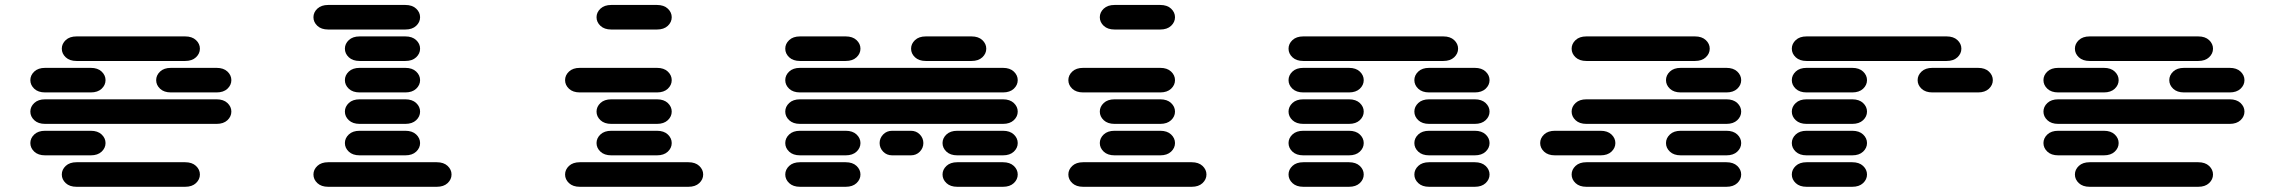

<svg xmlns="http://www.w3.org/2000/svg" viewBox="-20 -756 9040 763"><path d="M284.2 -13.7H715.8Q743.2 -13.7 758.8 -28.3Q774.4 -43 774.4 -62.5Q774.4 -82 758.8 -96.7Q743.2 -111.3 715.8 -111.3H284.2Q256.8 -111.3 241.2 -96.7Q225.6 -82 225.6 -62.5Q225.6 -43 241.2 -28.3Q256.8 -13.7 284.2 -13.7ZM159.2 -138.7H340.8Q368.2 -138.7 383.8 -153.3Q399.4 -168 399.4 -187.5Q399.4 -207 383.8 -221.7Q368.2 -236.3 340.8 -236.3H159.2Q131.8 -236.3 116.2 -221.7Q100.6 -207 100.6 -187.5Q100.6 -168 116.2 -153.3Q131.8 -138.7 159.2 -138.7ZM159.2 -263.7H840.8Q868.2 -263.7 883.8 -278.3Q899.4 -293 899.4 -312.5Q899.4 -332 883.8 -346.7Q868.2 -361.3 840.8 -361.3H159.2Q131.8 -361.3 116.2 -346.7Q100.6 -332 100.6 -312.5Q100.6 -293 116.2 -278.3Q131.8 -263.7 159.2 -263.7ZM159.2 -388.7H340.8Q368.2 -388.7 383.8 -403.3Q399.4 -418 399.4 -437.5Q399.4 -457 383.8 -471.7Q368.2 -486.3 340.8 -486.3H159.2Q131.8 -486.3 116.2 -471.7Q100.6 -457 100.6 -437.5Q100.6 -418 116.2 -403.3Q131.8 -388.7 159.2 -388.7ZM659.2 -388.7H840.8Q868.2 -388.7 883.8 -403.3Q899.4 -418 899.4 -437.5Q899.4 -457 883.8 -471.7Q868.2 -486.3 840.8 -486.3H659.2Q631.8 -486.3 616.2 -471.7Q600.6 -457 600.6 -437.5Q600.6 -418 616.2 -403.3Q631.8 -388.7 659.2 -388.7ZM284.2 -513.7H715.8Q743.2 -513.7 758.8 -528.3Q774.4 -543 774.4 -562.5Q774.4 -582 758.8 -596.7Q743.2 -611.3 715.8 -611.3H284.2Q256.8 -611.3 241.2 -596.7Q225.6 -582 225.6 -562.5Q225.6 -543 241.2 -528.3Q256.8 -513.7 284.2 -513.7Z M1284.2 -13.7H1715.8Q1743.2 -13.7 1758.8 -28.3Q1774.4 -43 1774.4 -62.5Q1774.4 -82 1758.8 -96.7Q1743.2 -111.3 1715.8 -111.3H1284.2Q1256.8 -111.3 1241.2 -96.7Q1225.6 -82 1225.6 -62.5Q1225.6 -43 1241.2 -28.3Q1256.8 -13.7 1284.2 -13.7ZM1409.2 -138.7H1590.8Q1618.2 -138.7 1633.8 -153.3Q1649.4 -168 1649.4 -187.5Q1649.4 -207 1633.8 -221.7Q1618.2 -236.3 1590.8 -236.3H1409.2Q1381.8 -236.3 1366.2 -221.7Q1350.6 -207 1350.6 -187.5Q1350.6 -168 1366.2 -153.3Q1381.8 -138.7 1409.2 -138.7ZM1409.2 -263.7H1590.8Q1618.2 -263.7 1633.8 -278.3Q1649.4 -293 1649.4 -312.5Q1649.4 -332 1633.8 -346.7Q1618.2 -361.3 1590.8 -361.3H1409.2Q1381.8 -361.3 1366.2 -346.7Q1350.6 -332 1350.6 -312.5Q1350.6 -293 1366.2 -278.3Q1381.8 -263.7 1409.2 -263.7ZM1409.2 -388.7H1590.8Q1618.2 -388.7 1633.8 -403.3Q1649.4 -418 1649.4 -437.5Q1649.4 -457 1633.8 -471.7Q1618.2 -486.3 1590.8 -486.3H1409.2Q1381.8 -486.3 1366.2 -471.7Q1350.6 -457 1350.6 -437.5Q1350.6 -418 1366.2 -403.3Q1381.8 -388.7 1409.2 -388.7ZM1409.2 -513.7H1590.8Q1618.2 -513.7 1633.8 -528.3Q1649.4 -543 1649.4 -562.5Q1649.4 -582 1633.8 -596.7Q1618.2 -611.3 1590.8 -611.3H1409.2Q1381.8 -611.3 1366.2 -596.7Q1350.6 -582 1350.6 -562.5Q1350.6 -543 1366.2 -528.3Q1381.8 -513.7 1409.2 -513.7ZM1284.2 -638.7H1590.8Q1618.2 -638.7 1633.8 -653.3Q1649.4 -668 1649.4 -687.5Q1649.4 -707 1633.8 -721.7Q1618.2 -736.3 1590.8 -736.3H1284.2Q1256.8 -736.3 1241.2 -721.7Q1225.6 -707 1225.6 -687.5Q1225.6 -668 1241.2 -653.3Q1256.8 -638.7 1284.2 -638.7Z M2284.2 -13.7H2715.8Q2743.2 -13.7 2758.8 -28.3Q2774.4 -43 2774.4 -62.5Q2774.4 -82 2758.8 -96.7Q2743.2 -111.3 2715.8 -111.3H2284.2Q2256.8 -111.3 2241.2 -96.7Q2225.6 -82 2225.6 -62.5Q2225.6 -43 2241.2 -28.3Q2256.8 -13.7 2284.2 -13.7ZM2409.2 -138.7H2590.8Q2618.2 -138.7 2633.8 -153.3Q2649.4 -168 2649.4 -187.5Q2649.4 -207 2633.8 -221.7Q2618.2 -236.3 2590.8 -236.3H2409.2Q2381.8 -236.3 2366.2 -221.7Q2350.6 -207 2350.6 -187.5Q2350.6 -168 2366.2 -153.3Q2381.8 -138.7 2409.2 -138.7ZM2409.2 -263.7H2590.8Q2618.2 -263.7 2633.8 -278.3Q2649.4 -293 2649.4 -312.5Q2649.4 -332 2633.8 -346.7Q2618.2 -361.3 2590.8 -361.3H2409.2Q2381.8 -361.3 2366.2 -346.7Q2350.6 -332 2350.6 -312.5Q2350.6 -293 2366.2 -278.3Q2381.8 -263.7 2409.2 -263.7ZM2284.2 -388.7H2590.8Q2618.2 -388.7 2633.8 -403.3Q2649.4 -418 2649.4 -437.5Q2649.4 -457 2633.8 -471.7Q2618.2 -486.3 2590.8 -486.3H2284.2Q2256.8 -486.3 2241.2 -471.7Q2225.6 -457 2225.6 -437.5Q2225.6 -418 2241.2 -403.3Q2256.8 -388.7 2284.2 -388.7ZM2409.2 -638.7H2590.8Q2618.2 -638.7 2633.8 -653.3Q2649.4 -668 2649.4 -687.5Q2649.4 -707 2633.8 -721.7Q2618.2 -736.3 2590.8 -736.3H2409.2Q2381.8 -736.3 2366.2 -721.7Q2350.6 -707 2350.6 -687.5Q2350.6 -668 2366.2 -653.3Q2381.8 -638.7 2409.2 -638.7Z M3159.2 -13.7H3340.8Q3368.2 -13.7 3383.8 -28.3Q3399.4 -43 3399.4 -62.5Q3399.4 -82 3383.8 -96.7Q3368.2 -111.3 3340.8 -111.3H3159.2Q3131.8 -111.3 3116.2 -96.7Q3100.6 -82 3100.6 -62.5Q3100.6 -43 3116.2 -28.3Q3131.8 -13.7 3159.2 -13.7ZM3784.2 -13.7H3965.8Q3993.2 -13.7 4008.8 -28.3Q4024.4 -43 4024.4 -62.5Q4024.4 -82 4008.8 -96.7Q3993.2 -111.3 3965.8 -111.3H3784.2Q3756.8 -111.3 3741.2 -96.7Q3725.6 -82 3725.6 -62.5Q3725.6 -43 3741.2 -28.3Q3756.8 -13.7 3784.2 -13.7ZM3159.2 -138.7H3340.8Q3368.2 -138.7 3383.8 -153.3Q3399.4 -168 3399.4 -187.5Q3399.4 -207 3383.8 -221.7Q3368.2 -236.3 3340.8 -236.3H3159.2Q3131.8 -236.3 3116.2 -221.7Q3100.6 -207 3100.6 -187.5Q3100.6 -168 3116.2 -153.3Q3131.8 -138.7 3159.2 -138.7ZM3525.4 -138.7H3599.6Q3621.1 -138.7 3635.3 -153.3Q3649.4 -168 3649.4 -187.5Q3649.4 -207 3635.3 -221.7Q3621.1 -236.3 3599.6 -236.3H3525.4Q3503.9 -236.3 3489.7 -221.7Q3475.6 -207 3475.6 -187.5Q3475.6 -168 3489.7 -153.3Q3503.9 -138.7 3525.4 -138.7ZM3784.2 -138.7H3965.8Q3993.2 -138.7 4008.8 -153.3Q4024.4 -168 4024.4 -187.5Q4024.4 -207 4008.8 -221.7Q3993.2 -236.3 3965.8 -236.3H3784.2Q3756.8 -236.3 3741.2 -221.7Q3725.6 -207 3725.6 -187.5Q3725.6 -168 3741.2 -153.3Q3756.8 -138.7 3784.2 -138.7ZM3159.2 -263.7H3965.8Q3993.2 -263.7 4008.8 -278.3Q4024.4 -293 4024.4 -312.5Q4024.4 -332 4008.8 -346.7Q3993.2 -361.3 3965.8 -361.3H3159.2Q3131.8 -361.3 3116.2 -346.7Q3100.6 -332 3100.6 -312.5Q3100.6 -293 3116.2 -278.3Q3131.8 -263.7 3159.2 -263.7ZM3159.2 -388.7H3965.8Q3993.2 -388.7 4008.8 -403.3Q4024.4 -418 4024.4 -437.5Q4024.4 -457 4008.8 -471.7Q3993.2 -486.3 3965.8 -486.3H3159.2Q3131.8 -486.3 3116.2 -471.7Q3100.6 -457 3100.6 -437.5Q3100.6 -418 3116.2 -403.3Q3131.8 -388.7 3159.2 -388.7ZM3159.2 -513.7H3340.8Q3368.2 -513.7 3383.8 -528.3Q3399.4 -543 3399.4 -562.5Q3399.4 -582 3383.8 -596.7Q3368.2 -611.3 3340.8 -611.3H3159.2Q3131.8 -611.3 3116.2 -596.7Q3100.6 -582 3100.6 -562.5Q3100.6 -543 3116.2 -528.3Q3131.8 -513.7 3159.2 -513.7ZM3659.2 -513.7H3840.8Q3868.2 -513.7 3883.8 -528.3Q3899.4 -543 3899.4 -562.5Q3899.4 -582 3883.8 -596.7Q3868.2 -611.3 3840.8 -611.3H3659.2Q3631.8 -611.3 3616.2 -596.7Q3600.6 -582 3600.6 -562.5Q3600.6 -543 3616.2 -528.3Q3631.8 -513.7 3659.2 -513.7Z M4284.2 -13.7H4715.8Q4743.2 -13.7 4758.8 -28.3Q4774.4 -43 4774.4 -62.5Q4774.4 -82 4758.8 -96.7Q4743.2 -111.3 4715.8 -111.3H4284.2Q4256.8 -111.3 4241.2 -96.7Q4225.6 -82 4225.6 -62.5Q4225.6 -43 4241.2 -28.3Q4256.8 -13.7 4284.2 -13.7ZM4409.2 -138.7H4590.8Q4618.2 -138.7 4633.8 -153.3Q4649.4 -168 4649.4 -187.5Q4649.4 -207 4633.8 -221.7Q4618.2 -236.3 4590.8 -236.3H4409.2Q4381.8 -236.3 4366.2 -221.7Q4350.6 -207 4350.6 -187.5Q4350.6 -168 4366.2 -153.3Q4381.8 -138.7 4409.2 -138.7ZM4409.2 -263.7H4590.8Q4618.2 -263.7 4633.8 -278.3Q4649.4 -293 4649.4 -312.5Q4649.4 -332 4633.8 -346.7Q4618.2 -361.3 4590.8 -361.3H4409.2Q4381.8 -361.3 4366.2 -346.7Q4350.6 -332 4350.6 -312.5Q4350.6 -293 4366.2 -278.3Q4381.8 -263.7 4409.2 -263.7ZM4284.2 -388.7H4590.8Q4618.2 -388.7 4633.8 -403.3Q4649.4 -418 4649.4 -437.5Q4649.4 -457 4633.8 -471.7Q4618.2 -486.3 4590.8 -486.3H4284.2Q4256.8 -486.3 4241.2 -471.7Q4225.6 -457 4225.6 -437.5Q4225.6 -418 4241.2 -403.3Q4256.8 -388.7 4284.2 -388.7ZM4409.2 -638.7H4590.8Q4618.2 -638.7 4633.8 -653.3Q4649.4 -668 4649.4 -687.5Q4649.4 -707 4633.8 -721.7Q4618.2 -736.3 4590.8 -736.3H4409.2Q4381.8 -736.3 4366.2 -721.7Q4350.6 -707 4350.6 -687.5Q4350.6 -668 4366.2 -653.3Q4381.8 -638.7 4409.2 -638.7Z M5159.2 -13.7H5340.8Q5368.2 -13.7 5383.8 -28.3Q5399.4 -43 5399.4 -62.5Q5399.4 -82 5383.8 -96.7Q5368.2 -111.3 5340.8 -111.3H5159.2Q5131.8 -111.3 5116.2 -96.7Q5100.6 -82 5100.6 -62.5Q5100.6 -43 5116.2 -28.3Q5131.8 -13.7 5159.2 -13.7ZM5659.2 -13.7H5840.8Q5868.2 -13.7 5883.8 -28.3Q5899.4 -43 5899.4 -62.5Q5899.4 -82 5883.8 -96.7Q5868.2 -111.3 5840.8 -111.3H5659.2Q5631.8 -111.3 5616.2 -96.7Q5600.6 -82 5600.6 -62.5Q5600.6 -43 5616.2 -28.3Q5631.8 -13.7 5659.2 -13.7ZM5159.2 -138.7H5340.8Q5368.2 -138.7 5383.8 -153.3Q5399.4 -168 5399.4 -187.5Q5399.4 -207 5383.8 -221.7Q5368.2 -236.3 5340.8 -236.3H5159.2Q5131.8 -236.3 5116.2 -221.7Q5100.6 -207 5100.6 -187.5Q5100.6 -168 5116.2 -153.3Q5131.8 -138.7 5159.2 -138.7ZM5659.2 -138.7H5840.8Q5868.2 -138.7 5883.8 -153.3Q5899.4 -168 5899.4 -187.5Q5899.4 -207 5883.8 -221.7Q5868.2 -236.3 5840.8 -236.3H5659.2Q5631.8 -236.3 5616.2 -221.7Q5600.6 -207 5600.6 -187.5Q5600.6 -168 5616.2 -153.3Q5631.8 -138.7 5659.2 -138.7ZM5159.2 -263.7H5340.8Q5368.2 -263.7 5383.8 -278.3Q5399.4 -293 5399.4 -312.5Q5399.4 -332 5383.8 -346.7Q5368.2 -361.3 5340.8 -361.3H5159.2Q5131.8 -361.3 5116.2 -346.7Q5100.6 -332 5100.6 -312.5Q5100.6 -293 5116.2 -278.3Q5131.8 -263.7 5159.2 -263.7ZM5659.2 -263.7H5840.8Q5868.2 -263.7 5883.8 -278.3Q5899.4 -293 5899.4 -312.5Q5899.4 -332 5883.8 -346.7Q5868.2 -361.3 5840.8 -361.3H5659.2Q5631.8 -361.3 5616.2 -346.7Q5600.6 -332 5600.6 -312.5Q5600.6 -293 5616.2 -278.3Q5631.8 -263.7 5659.2 -263.7ZM5159.2 -388.7H5340.8Q5368.2 -388.7 5383.8 -403.3Q5399.4 -418 5399.4 -437.5Q5399.4 -457 5383.8 -471.7Q5368.2 -486.3 5340.8 -486.3H5159.2Q5131.8 -486.3 5116.2 -471.7Q5100.6 -457 5100.6 -437.5Q5100.6 -418 5116.2 -403.3Q5131.8 -388.7 5159.2 -388.7ZM5659.2 -388.7H5840.8Q5868.2 -388.7 5883.8 -403.3Q5899.4 -418 5899.4 -437.5Q5899.4 -457 5883.8 -471.7Q5868.2 -486.3 5840.8 -486.3H5659.2Q5631.8 -486.3 5616.2 -471.7Q5600.6 -457 5600.6 -437.5Q5600.6 -418 5616.2 -403.3Q5631.8 -388.7 5659.2 -388.7ZM5159.2 -513.7H5715.8Q5743.2 -513.7 5758.8 -528.3Q5774.4 -543 5774.4 -562.5Q5774.4 -582 5758.8 -596.7Q5743.2 -611.3 5715.8 -611.3H5159.2Q5131.8 -611.3 5116.2 -596.7Q5100.6 -582 5100.6 -562.5Q5100.6 -543 5116.2 -528.3Q5131.8 -513.7 5159.2 -513.7Z M6284.2 -13.7H6840.8Q6868.2 -13.7 6883.8 -28.3Q6899.4 -43 6899.4 -62.5Q6899.4 -82 6883.8 -96.7Q6868.2 -111.3 6840.8 -111.3H6284.2Q6256.8 -111.3 6241.2 -96.7Q6225.6 -82 6225.6 -62.5Q6225.6 -43 6241.2 -28.3Q6256.8 -13.7 6284.2 -13.7ZM6159.2 -138.7H6340.8Q6368.2 -138.7 6383.8 -153.3Q6399.4 -168 6399.4 -187.5Q6399.4 -207 6383.8 -221.7Q6368.2 -236.3 6340.8 -236.3H6159.2Q6131.8 -236.3 6116.2 -221.7Q6100.6 -207 6100.6 -187.5Q6100.6 -168 6116.2 -153.3Q6131.8 -138.7 6159.2 -138.7ZM6659.2 -138.7H6840.8Q6868.2 -138.7 6883.8 -153.3Q6899.4 -168 6899.4 -187.5Q6899.4 -207 6883.8 -221.7Q6868.2 -236.3 6840.8 -236.3H6659.2Q6631.8 -236.3 6616.2 -221.7Q6600.6 -207 6600.6 -187.5Q6600.6 -168 6616.2 -153.3Q6631.8 -138.7 6659.2 -138.7ZM6284.2 -263.7H6840.8Q6868.2 -263.7 6883.8 -278.3Q6899.4 -293 6899.4 -312.5Q6899.4 -332 6883.8 -346.7Q6868.2 -361.3 6840.8 -361.3H6284.2Q6256.8 -361.3 6241.2 -346.7Q6225.6 -332 6225.6 -312.5Q6225.6 -293 6241.2 -278.3Q6256.8 -263.7 6284.2 -263.7ZM6659.2 -388.7H6840.8Q6868.2 -388.7 6883.8 -403.3Q6899.4 -418 6899.4 -437.5Q6899.4 -457 6883.8 -471.7Q6868.2 -486.3 6840.8 -486.3H6659.2Q6631.8 -486.3 6616.2 -471.7Q6600.6 -457 6600.6 -437.5Q6600.6 -418 6616.2 -403.3Q6631.8 -388.7 6659.2 -388.7ZM6284.2 -513.7H6715.8Q6743.2 -513.7 6758.8 -528.3Q6774.4 -543 6774.4 -562.5Q6774.4 -582 6758.8 -596.7Q6743.2 -611.3 6715.8 -611.3H6284.2Q6256.8 -611.3 6241.2 -596.7Q6225.6 -582 6225.6 -562.5Q6225.6 -543 6241.2 -528.3Q6256.8 -513.7 6284.2 -513.7Z M7159.2 -13.7H7340.8Q7368.2 -13.7 7383.8 -28.3Q7399.4 -43 7399.4 -62.5Q7399.4 -82 7383.8 -96.7Q7368.2 -111.3 7340.8 -111.3H7159.2Q7131.8 -111.3 7116.2 -96.7Q7100.6 -82 7100.6 -62.5Q7100.6 -43 7116.2 -28.3Q7131.8 -13.7 7159.2 -13.7ZM7159.2 -138.7H7340.8Q7368.2 -138.7 7383.8 -153.3Q7399.4 -168 7399.4 -187.5Q7399.4 -207 7383.8 -221.7Q7368.2 -236.3 7340.8 -236.3H7159.2Q7131.8 -236.3 7116.2 -221.7Q7100.6 -207 7100.6 -187.5Q7100.6 -168 7116.2 -153.3Q7131.8 -138.7 7159.2 -138.7ZM7159.2 -263.7H7340.8Q7368.2 -263.7 7383.8 -278.3Q7399.4 -293 7399.4 -312.5Q7399.4 -332 7383.8 -346.7Q7368.2 -361.3 7340.8 -361.3H7159.2Q7131.8 -361.3 7116.2 -346.7Q7100.6 -332 7100.6 -312.5Q7100.6 -293 7116.2 -278.3Q7131.8 -263.7 7159.2 -263.7ZM7159.2 -388.7H7340.8Q7368.2 -388.7 7383.8 -403.3Q7399.4 -418 7399.4 -437.5Q7399.4 -457 7383.8 -471.7Q7368.2 -486.3 7340.8 -486.3H7159.2Q7131.8 -486.3 7116.2 -471.7Q7100.6 -457 7100.6 -437.5Q7100.6 -418 7116.2 -403.3Q7131.8 -388.7 7159.2 -388.7ZM7659.2 -388.7H7840.8Q7868.2 -388.7 7883.8 -403.3Q7899.4 -418 7899.4 -437.5Q7899.4 -457 7883.8 -471.7Q7868.2 -486.3 7840.8 -486.3H7659.2Q7631.8 -486.3 7616.2 -471.7Q7600.6 -457 7600.6 -437.5Q7600.6 -418 7616.2 -403.3Q7631.8 -388.7 7659.2 -388.7ZM7159.2 -513.7H7715.8Q7743.2 -513.7 7758.8 -528.3Q7774.4 -543 7774.4 -562.5Q7774.4 -582 7758.8 -596.7Q7743.2 -611.3 7715.8 -611.3H7159.2Q7131.8 -611.3 7116.2 -596.7Q7100.6 -582 7100.6 -562.5Q7100.6 -543 7116.2 -528.3Q7131.8 -513.7 7159.2 -513.7Z M8284.2 -13.7H8715.8Q8743.2 -13.7 8758.8 -28.3Q8774.4 -43 8774.4 -62.5Q8774.4 -82 8758.8 -96.7Q8743.2 -111.3 8715.8 -111.3H8284.2Q8256.8 -111.3 8241.2 -96.7Q8225.6 -82 8225.6 -62.5Q8225.6 -43 8241.2 -28.3Q8256.8 -13.7 8284.2 -13.7ZM8159.2 -138.7H8340.8Q8368.2 -138.7 8383.8 -153.3Q8399.4 -168 8399.4 -187.5Q8399.4 -207 8383.8 -221.7Q8368.2 -236.3 8340.8 -236.3H8159.2Q8131.8 -236.3 8116.2 -221.7Q8100.6 -207 8100.6 -187.5Q8100.6 -168 8116.2 -153.3Q8131.8 -138.7 8159.2 -138.7ZM8159.2 -263.7H8840.8Q8868.2 -263.7 8883.8 -278.3Q8899.4 -293 8899.4 -312.5Q8899.4 -332 8883.8 -346.7Q8868.2 -361.3 8840.8 -361.3H8159.2Q8131.8 -361.3 8116.2 -346.7Q8100.6 -332 8100.6 -312.5Q8100.6 -293 8116.2 -278.3Q8131.8 -263.7 8159.2 -263.7ZM8159.2 -388.7H8340.8Q8368.2 -388.7 8383.8 -403.3Q8399.4 -418 8399.4 -437.5Q8399.4 -457 8383.8 -471.7Q8368.2 -486.3 8340.8 -486.3H8159.2Q8131.8 -486.3 8116.2 -471.7Q8100.6 -457 8100.6 -437.5Q8100.6 -418 8116.2 -403.3Q8131.8 -388.7 8159.2 -388.7ZM8659.2 -388.7H8840.8Q8868.2 -388.7 8883.8 -403.3Q8899.4 -418 8899.4 -437.5Q8899.4 -457 8883.8 -471.7Q8868.2 -486.3 8840.8 -486.3H8659.2Q8631.8 -486.3 8616.2 -471.7Q8600.6 -457 8600.6 -437.5Q8600.6 -418 8616.2 -403.3Q8631.8 -388.7 8659.2 -388.7ZM8284.2 -513.7H8715.8Q8743.2 -513.7 8758.8 -528.3Q8774.4 -543 8774.4 -562.5Q8774.4 -582 8758.8 -596.7Q8743.2 -611.3 8715.8 -611.3H8284.2Q8256.8 -611.3 8241.2 -596.7Q8225.6 -582 8225.6 -562.5Q8225.6 -543 8241.2 -528.3Q8256.8 -513.7 8284.2 -513.7Z"/></svg>

Font: Sixtyfour
Style: Regular
Weight: 400
Designer: Jens Kutilek
Foundry: Jens Kutilek
Version: Version 2.001